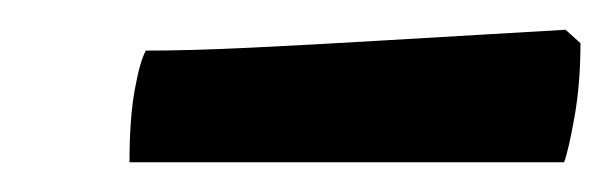

<svg xmlns="http://www.w3.org/2000/svg" viewBox="-20 -674 410 129"><path d="M67 -565Q67 -594 70.5 -613.5Q74 -633 78 -640Q108 -640 149 -642Q190 -644 232 -646.5Q274 -649 308.5 -651Q343 -653 360 -654L370 -645Q370 -618 366 -595.5Q362 -573 359 -565Z"/></svg>

Font: Texturina ExtraBold
Style: Italic
Weight: 800
Italic angle: -11°
Designer: Guillermo Torres Carreño
Foundry: Omnibus-Type
Version: Version 1.002; ttfautohint (v1.8.3)